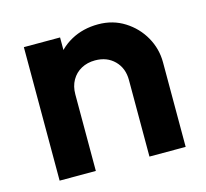

<svg xmlns="http://www.w3.org/2000/svg" viewBox="-79 -582 719 671"><g transform="rotate(-15 281.0 -246.5)"><path d="M383 0V-277Q383 -320 356 -347Q329 -374 286 -374Q258 -374 236 -362Q214 -350 201.5 -328Q189 -306 189 -277L138 -303Q138 -360 162.5 -402.5Q187 -445 230.5 -469Q274 -493 329 -493Q382 -493 424 -466.5Q466 -440 490 -397.5Q514 -355 514 -306V0ZM58 0V-483H189V0Z"/></g></svg>

Font: Outfit Thin SemiBold
Style: Regular
Weight: 600
Version: Version 1.100;gftools[0.9.27]